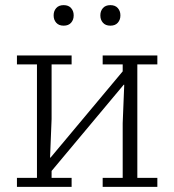

<svg xmlns="http://www.w3.org/2000/svg" viewBox="-20 -728 679 748"><path d="M46 -35H124V-477H46V-512H259V-477H181V-264L175 -114H177L458 -450V-477H380V-512H593V-477H515V-35H593V0H380V-35H458V-248L464 -398H462L181 -62V-35H259V0H46ZM228 -628Q209 -628 199 -639.5Q189 -651 189 -667V-669Q189 -685 199 -696.5Q209 -708 228 -708Q247 -708 257 -696.5Q267 -685 267 -669V-667Q267 -651 257 -639.5Q247 -628 228 -628ZM410 -628Q391 -628 381 -639.5Q371 -651 371 -667V-669Q371 -685 381 -696.5Q391 -708 410 -708Q429 -708 439 -696.5Q449 -685 449 -669V-667Q449 -651 439 -639.5Q429 -628 410 -628Z"/></svg>

Font: IBM Plex Serif Light
Style: Regular
Weight: 300
Designer: Mike Abbink, Paul van der Laan, Pieter van Rosmalen
Foundry: Bold Monday
Version: Version 3.001